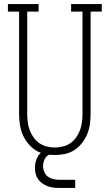

<svg xmlns="http://www.w3.org/2000/svg" viewBox="-20 -755 540 945"><path d="M250 8Q225 8 199.5 2.5Q174 -3 153 -17Q132 -31 116 -51.5Q100 -72 90.5 -95.5Q81 -119 77.5 -144.5Q74 -170 74 -195V-698H19V-735H170V-698H114V-195Q114 -175 116.5 -154.5Q119 -134 126 -115Q133 -96 145 -79Q157 -62 173.5 -50.5Q190 -39 210 -34Q230 -29 250 -29Q270 -29 290 -34Q310 -39 326.5 -50.5Q343 -62 355 -79Q367 -96 374 -115Q381 -134 383.5 -154.5Q386 -175 386 -195V-698H330V-735H481V-698H426V-195Q426 -170 422.5 -144.5Q419 -119 409.5 -95.5Q400 -72 384 -51.5Q368 -31 347 -17Q326 -3 300.5 2.5Q275 8 250 8ZM275 170Q260 170 245 168.5Q230 167 216 162Q202 157 189.5 148.5Q177 140 168 127.5Q159 115 155.5 100.5Q152 86 152 71Q152 51 158.5 32Q165 13 178.5 -0.5Q192 -14 211.5 -19.5Q231 -25 250 -25V0Q238 0 226 4.5Q214 9 206.5 18Q199 27 195.5 39Q192 51 192 63Q192 78 198.5 92.5Q205 107 217.5 115.5Q230 124 245 127Q260 130 275 130H350V170Z"/></svg>

Font: Iosevka Slab Extralight
Style: Regular
Weight: 200
Monospace: yes
Designer: Belleve Invis
Foundry: Belleve Invis
Version: Version 11.1.1; ttfautohint (v1.8.3)